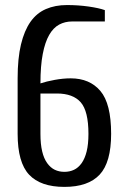

<svg xmlns="http://www.w3.org/2000/svg" viewBox="-20 -730 495 760"><path d="M49.8 -200.2V-419.9Q49.8 -499 63 -554Q76.2 -608.9 100.6 -643.6Q125 -678.2 161.6 -694.1Q198.2 -710 245.1 -710Q290 -710 331.1 -704.1Q372.1 -698.2 395 -689.9V-645H265.1Q237.3 -645 214.1 -632.6Q190.9 -620.1 174.6 -591.6Q158.2 -563 149.2 -516.1Q140.1 -469.2 140.1 -399.9Q163.1 -407.7 196.5 -413.8Q230 -419.9 259.8 -419.9Q335 -419.9 377.4 -369.9Q419.9 -319.8 419.9 -200.2Q419.9 -87.4 374.5 -38.8Q329.1 9.8 234.9 9.8Q140.6 9.8 95.2 -38.6Q49.8 -86.9 49.8 -200.2ZM140.1 -200.2Q140.1 -159.2 147 -130.6Q153.8 -102.1 167 -84Q180.2 -65.9 197 -57.9Q213.9 -49.8 234.9 -49.8Q255.9 -49.8 272.9 -57.9Q290 -65.9 303 -84Q315.9 -102.1 323 -130.6Q330.1 -159.2 330.1 -200.2Q330.1 -290 299.6 -325Q269 -359.9 205.1 -359.9H140.1Z"/></svg>

Font: 
Style: .
Weight: 400
Designer: Jovanny Lemonad
Foundry: Jovanny Lemonad
Version: Version 1.002